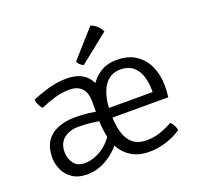

<svg xmlns="http://www.w3.org/2000/svg" viewBox="-127 -859 1051 1011"><g transform="rotate(-20 399.0 -353.5)"><path d="M52 -134Q52 -189 75.5 -224.2Q99 -259.5 141 -276.2Q183 -293 239 -293Q276 -293 309.5 -289Q343 -285 375 -278V-225Q343.5 -232 308.5 -236Q273.5 -240 239 -240Q186 -240 154.5 -214Q123 -188 123 -139Q123 -101.5 143.8 -74.8Q164.5 -48 204 -48Q233 -48 266 -60.8Q299 -73.5 329.5 -101Q360 -128.5 381 -173L396 -100Q378 -74.5 348.5 -48.8Q319 -23 280.2 -5.5Q241.5 12 196 12Q147.5 12 115.5 -9.2Q83.5 -30.5 67.8 -64Q52 -97.5 52 -134ZM351 -248V-336Q351 -393 326 -416.5Q301 -440 259 -440Q218 -440 176.5 -428Q135 -416 95 -398Q85.5 -406.5 77.8 -422.8Q70 -439 70 -453Q107 -469.5 159.2 -484.8Q211.5 -500 264 -500Q343 -500 380.5 -455.8Q418 -411.5 418 -331V-248ZM390 -224V-278H667V-290Q667 -332.5 655.2 -368.5Q643.5 -404.5 617 -426.2Q590.5 -448 547 -448Q486.5 -448 454.2 -396Q422 -344 422 -257V-240Q422 -184.5 434.2 -141.5Q446.5 -98.5 475 -74.2Q503.5 -50 553 -50Q593.5 -50 629.8 -62.8Q666 -75.5 699 -94Q709 -85 716.2 -70.2Q723.5 -55.5 725 -44Q690.5 -20 642.8 -4Q595 12 544 12Q455 12 403.2 -49Q351.5 -110 350 -248Q349.5 -287.5 359.5 -331.5Q369.5 -375.5 392.5 -414.2Q415.5 -453 453.5 -477.5Q491.5 -502 547 -502Q611 -502 653.8 -473Q696.5 -444 717.8 -395.5Q739 -347 739 -288Q739 -270 738.2 -256Q737.5 -242 735 -224ZM478.5 -719Q498 -713 514 -697.8Q530 -682.5 537.5 -665L375.5 -536Q365 -539 356 -547.8Q347 -556.5 342.5 -566Z"/></g></svg>

Font: Signika Negative Light Light
Style: Regular
Weight: 300
Version: Version 2.001